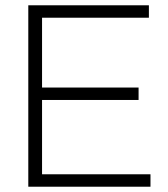

<svg xmlns="http://www.w3.org/2000/svg" viewBox="-20 -706 636 726"><path d="M87 0V-686H543V-639H139V-375H504V-328H139V-47H549V0Z"/></svg>

Font: Archivo SemiCondensed Thin
Style: Regular
Weight: 250
Width: 4
Designer: Hector Gatti
Foundry: Omnibus-Type
Version: Version 2.001